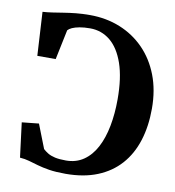

<svg xmlns="http://www.w3.org/2000/svg" viewBox="-84 -826 829 911"><g transform="rotate(10 330.0 -370.0)"><path d="M292.5 11Q245.5 11 212.8 5.8Q180 0.5 156 -6.5Q132 -13.5 111 -19.5Q90 -25.5 66.5 -27L45.5 -193.5L127 -202L172 -87Q181.5 -78 195.2 -69.5Q209 -61 230 -56.2Q251 -51.5 283 -51.5Q332 -51.5 368.2 -76.5Q404.5 -101.5 428 -146Q451.5 -190.5 463 -250.5Q474.5 -310.5 474.5 -380Q474.5 -483 450.8 -551.8Q427 -620.5 385 -654.8Q343 -689 288 -689Q259 -689 237.5 -685Q216 -681 202.2 -674.8Q188.5 -668.5 182 -661L152 -517H63.5L51.5 -727Q75 -728.5 99.5 -732.2Q124 -736 150.8 -740.2Q177.5 -744.5 208.5 -747.8Q239.5 -751 276.5 -751Q355 -751 421.8 -724Q488.5 -697 538 -646.5Q587.5 -596 615 -524.8Q642.5 -453.5 642.5 -364.5Q642.5 -279 620.5 -209.8Q598.5 -140.5 554.5 -91.2Q510.5 -42 445 -15.5Q379.5 11 292.5 11Z"/></g></svg>

Font: Merriweather 28pt
Style: Bold
Weight: 700
Version: Version 2.100